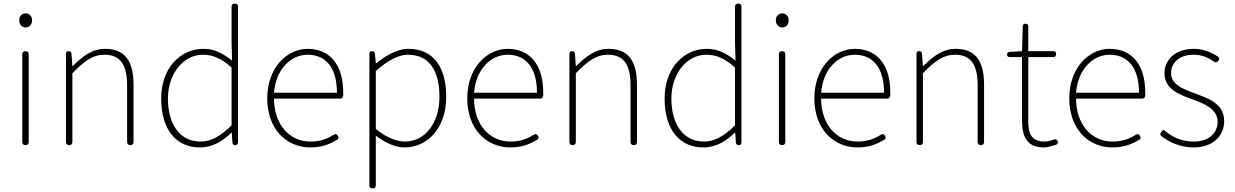

<svg xmlns="http://www.w3.org/2000/svg" viewBox="-20 -814 6927 1077"><path d="M105 -263V-18C105 -6 111 0 123 0C135 0 141 -6 141 -18V-263V-509C141 -521 135 -527 123 -527C111 -527 105 -521 105 -509ZM98 -671C105 -664 114 -660 124 -660C134 -660 143 -664 150 -671C156 -678 160 -688 160 -701C160 -723 144 -739 124 -739C103 -739 88 -723 88 -701C88 -688 92 -678 98 -671Z M386 -201V-403C453 -472 501 -507 566 -507C656 -507 693 -450 693 -334V-18C693 -6 699 0 711 0C723 0 729 -6 729 -18V-339C729 -475 678 -540 570 -540C497 -540 442 -498 388 -443H386L381 -513C380 -523 375 -527 365 -527C355 -527 350 -522 350 -512V-263V-18C350 -6 356 0 368 0C380 0 386 -6 386 -18Z M1315 -595V-776C1315 -788 1309 -794 1297 -794C1285 -794 1279 -788 1279 -776V-573L1282 -474C1228 -516 1184 -540 1120 -540C992 -540 884 -432 884 -262C884 -84 970 13 1102 13C1175 13 1234 -26 1278 -70H1280L1284 -14C1285 -4 1290 0 1300 0C1310 0 1315 -5 1315 -15V-397ZM1279 -192V-111C1221 -53 1166 -20 1105 -20C988 -20 922 -118 922 -262C922 -398 1007 -507 1118 -507C1173 -507 1221 -487 1279 -435V-273Z M1806 -261H1888C1897 -261 1904 -267 1905 -277C1905 -284 1905 -291 1905 -297C1905 -453 1828 -540 1706 -540C1589 -540 1479 -434 1479 -262C1479 -90 1587 13 1720 13C1791 13 1834 -8 1871 -30C1880 -35 1881 -41 1876 -51C1870 -62 1862 -65 1852 -58C1816 -35 1775 -20 1722 -20C1598 -20 1517 -122 1517 -261H1710ZM1781 -294H1693H1517C1528 -427 1612 -507 1706 -507C1805 -507 1870 -437 1870 -294Z M2052 51V225C2052 237 2058 243 2070 243C2082 243 2088 237 2088 225V46V-53C2144 -11 2199 13 2249 13C2375 13 2483 -92 2483 -271C2483 -434 2414 -540 2271 -540C2205 -540 2142 -500 2090 -459H2088L2083 -513C2082 -522 2076 -527 2067 -527C2057 -527 2052 -522 2052 -512V-142ZM2088 -334V-416C2155 -474 2214 -507 2268 -507C2397 -507 2445 -405 2445 -271C2445 -124 2364 -20 2252 -20C2210 -20 2150 -39 2088 -91V-253Z M2928 -261H3010C3019 -261 3026 -267 3027 -277C3027 -284 3027 -291 3027 -297C3027 -453 2950 -540 2828 -540C2711 -540 2601 -434 2601 -262C2601 -90 2709 13 2842 13C2913 13 2956 -8 2993 -30C3002 -35 3003 -41 2998 -51C2992 -62 2984 -65 2974 -58C2938 -35 2897 -20 2844 -20C2720 -20 2639 -122 2639 -261H2832ZM2903 -294H2815H2639C2650 -427 2734 -507 2828 -507C2927 -507 2992 -437 2992 -294Z M3210 -201V-403C3277 -472 3325 -507 3390 -507C3480 -507 3517 -450 3517 -334V-18C3517 -6 3523 0 3535 0C3547 0 3553 -6 3553 -18V-339C3553 -475 3502 -540 3394 -540C3321 -540 3266 -498 3212 -443H3210L3205 -513C3204 -523 3199 -527 3189 -527C3179 -527 3174 -522 3174 -512V-263V-18C3174 -6 3180 0 3192 0C3204 0 3210 -6 3210 -18Z M4139 -595V-776C4139 -788 4133 -794 4121 -794C4109 -794 4103 -788 4103 -776V-573L4106 -474C4052 -516 4008 -540 3944 -540C3816 -540 3708 -432 3708 -262C3708 -84 3794 13 3926 13C3999 13 4058 -26 4102 -70H4104L4108 -14C4109 -4 4114 0 4124 0C4134 0 4139 -5 4139 -15V-397ZM4103 -192V-111C4045 -53 3990 -20 3929 -20C3812 -20 3746 -118 3746 -262C3746 -398 3831 -507 3942 -507C3997 -507 4045 -487 4103 -435V-273Z M4349 -263V-18C4349 -6 4355 0 4367 0C4379 0 4385 -6 4385 -18V-263V-509C4385 -521 4379 -527 4367 -527C4355 -527 4349 -521 4349 -509ZM4342 -671C4349 -664 4358 -660 4368 -660C4378 -660 4387 -664 4394 -671C4400 -678 4404 -688 4404 -701C4404 -723 4388 -739 4368 -739C4347 -739 4332 -723 4332 -701C4332 -688 4336 -678 4342 -671Z M4875 -261H4957C4966 -261 4973 -267 4974 -277C4974 -284 4974 -291 4974 -297C4974 -453 4897 -540 4775 -540C4658 -540 4548 -434 4548 -262C4548 -90 4656 13 4789 13C4860 13 4903 -8 4940 -30C4949 -35 4950 -41 4945 -51C4939 -62 4931 -65 4921 -58C4885 -35 4844 -20 4791 -20C4667 -20 4586 -122 4586 -261H4779ZM4850 -294H4762H4586C4597 -427 4681 -507 4775 -507C4874 -507 4939 -437 4939 -294Z M5157 -201V-403C5224 -472 5272 -507 5337 -507C5427 -507 5464 -450 5464 -334V-18C5464 -6 5470 0 5482 0C5494 0 5500 -6 5500 -18V-339C5500 -475 5449 -540 5341 -540C5268 -540 5213 -498 5159 -443H5157L5152 -513C5151 -523 5146 -527 5136 -527C5126 -527 5121 -522 5121 -512V-263V-18C5121 -6 5127 0 5139 0C5151 0 5157 -6 5157 -18Z M5748 -314V-494H5826H5888C5899 -494 5904 -500 5904 -511C5904 -522 5899 -527 5888 -527H5748V-666C5748 -676 5742 -681 5732 -681C5722 -681 5717 -676 5717 -666L5713 -527L5643 -523C5634 -522 5629 -517 5629 -508C5629 -499 5634 -494 5643 -494H5713V-140C5713 -48 5739 13 5837 13C5851 13 5876 7 5901 -1C5911 -4 5917 -12 5913 -22C5909 -32 5902 -35 5892 -31C5875 -25 5855 -20 5840 -20C5763 -20 5748 -67 5748 -135Z M6305 -261H6387C6396 -261 6403 -267 6404 -277C6404 -284 6404 -291 6404 -297C6404 -453 6327 -540 6205 -540C6088 -540 5978 -434 5978 -262C5978 -90 6086 13 6219 13C6290 13 6333 -8 6370 -30C6379 -35 6380 -41 6375 -51C6369 -62 6361 -65 6351 -58C6315 -35 6274 -20 6221 -20C6097 -20 6016 -122 6016 -261H6209ZM6280 -294H6192H6016C6027 -427 6111 -507 6205 -507C6304 -507 6369 -437 6369 -294Z M6791 -240C6758 -264 6714 -278 6672 -294C6609 -318 6549 -342 6549 -405C6549 -457 6589 -507 6676 -507C6724 -507 6759 -490 6790 -468C6799 -462 6807 -464 6814 -473C6821 -482 6820 -489 6812 -496C6775 -522 6725 -540 6678 -540C6569 -540 6512 -476 6512 -403C6512 -312 6598 -282 6678 -253C6740 -231 6810 -200 6810 -131C6810 -71 6765 -20 6677 -20C6602 -20 6553 -48 6510 -84C6507 -87 6505 -86 6502 -83L6494 -73L6492 -71C6487 -64 6488 -55 6494 -51C6540 -15 6602 13 6675 13C6786 13 6847 -55 6847 -133C6847 -185 6824 -217 6791 -240Z"/></svg>

Font: GenSenRounded2 TW EL
Style: Regular
Weight: 250
Version: Version 2.100;PS 2.1;hotconv 16.6.51;makeotf.lib2.5.65220 DE